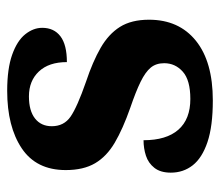

<svg xmlns="http://www.w3.org/2000/svg" viewBox="-58 -530 598 521"><g transform="rotate(-90 240.5 -269.0)"><path d="M229 10Q159 10 116 -4.5Q73 -19 53 -44.5Q33 -70 33 -104Q33 -132 46 -148.5Q59 -165 79 -171.5Q99 -178 121 -178Q121 -116 149.5 -83.5Q178 -51 233 -51Q284 -51 307 -71.5Q330 -92 330 -122Q330 -144 318 -158.5Q306 -173 279.5 -186Q253 -199 209 -214Q152 -234 114.5 -256Q77 -278 58.5 -309.5Q40 -341 40 -389Q40 -469 99 -508.5Q158 -548 255 -548Q315 -548 353 -534.5Q391 -521 408.5 -499Q426 -477 426 -453Q426 -421 403 -403.5Q380 -386 333 -386Q333 -435 307.5 -462Q282 -489 240 -489Q201 -489 180 -472.5Q159 -456 159 -427Q159 -394 185 -376Q211 -358 280 -334Q334 -316 371.5 -294.5Q409 -273 428.5 -242Q448 -211 448 -163Q448 -82 391 -36Q334 10 229 10Z"/></g></svg>

Font: Noto Serif Hebrew
Style: Bold
Weight: 700
Version: Version 2.003